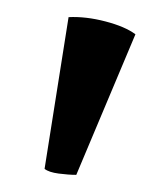

<svg xmlns="http://www.w3.org/2000/svg" viewBox="-20 -769 195 224"><path d="M69 -565Q60 -565 48.5 -566.5Q37 -568 32 -572L60 -749Q80 -750 103 -744Q126 -738 138 -729Z"/></svg>

Font: Arima Thin Medium
Style: Regular
Weight: 500
Version: Version 1.100